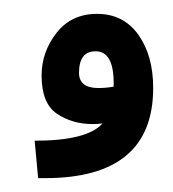

<svg xmlns="http://www.w3.org/2000/svg" viewBox="-20 -255 249 277"><path d="M201 -128Q201 -175 179.5 -205Q158 -235 120 -235Q83 -235 61.5 -207.5Q40 -180 40 -146Q40 -106 62 -91Q84 -76 114 -76Q121 -76 128 -77Q106 -52 30 -52L35 2H45Q201 2 201 -128ZM94 -150Q94 -181 118 -181Q144 -181 144 -135V-130Q133 -128 122 -128Q94 -128 94 -150Z"/></svg>

Font: Noto Sans Arabic Condensed Extra
Style: Regular
Weight: 800
Width: 3
Designer: Nadine Chahine - Monotype Design Team
Foundry: Monotype Imaging Inc.
Version: Version 1.902